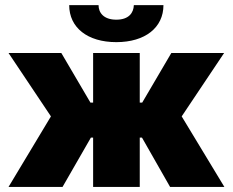

<svg xmlns="http://www.w3.org/2000/svg" viewBox="-20 -740 922 760"><path d="M13.7 0H227.5L339.8 -195.3H348.6V0H533.2V-195.3H542L653.3 0H868.2L699.2 -279.3L867.2 -530.3H658.2L543 -334H533.2V-530.3H348.6V-334H337.9L222.7 -530.3H13.7L181.6 -279.3ZM627 -719.7H509.8C508.8 -689.5 490.2 -662.1 440.4 -662.1C389.6 -662.1 370.1 -690.4 370.1 -719.7H253.9C253.9 -630.9 326.2 -573.2 440.4 -573.2C554.7 -573.2 627 -630.9 627 -719.7Z"/></svg>

Font: Pretendard Black
Style: Regular
Weight: 900
Designer: Base glyphs from Inter by Rasmus Andersson; Hangeul glyphs from Noto Sans CJK(Source Han Sans) by Jang Soo-young and Kan
Foundry: Kil Hyung-jin
Version: Version 1.309;Glyphs 3.2 (3225)